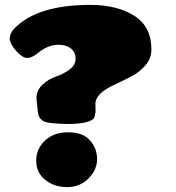

<svg xmlns="http://www.w3.org/2000/svg" viewBox="-20 -745 719 785"><path d="M135 -285 129 -343Q129 -376 154 -399Q179 -422 209 -432Q239 -442 264 -460.5Q289 -479 289 -505.5Q289 -532 269.5 -547Q250 -562 221 -562Q175 -562 135 -528Q110 -508 91 -508Q72 -508 46 -537Q20 -566 20 -588Q20 -610 41 -631Q135 -725 349 -725Q459 -725 529 -680.5Q599 -636 599 -543Q599 -507 575.5 -479Q552 -451 518.5 -433.5Q485 -416 451 -400Q370 -364 370 -320Q370 -317 370.5 -304Q371 -291 370.5 -287Q370 -283 368 -273Q366 -263 362 -259Q338 -238 253 -238Q228 -238 184 -242.5Q140 -247 135 -285ZM128 -87.5Q128 -136 163.5 -170Q199 -204 259 -204Q319 -204 348 -171Q377 -138 377 -94.5Q377 -51 342 -15.5Q307 20 254.5 20Q202 20 165 -9.5Q128 -39 128 -87.5Z"/></svg>

Font: Chango
Style: Regular
Weight: 400
Designer: Manuel Lupez
Foundry: Fontstage
Version: Version 1.001